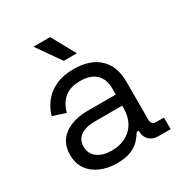

<svg xmlns="http://www.w3.org/2000/svg" viewBox="-167 -823 910 960"><g transform="rotate(-30 287.5 -343.0)"><path d="M233 14Q182 14 140 -4Q98 -22 74 -56Q50 -90 50 -139Q50 -189 74 -221.5Q98 -254 140 -270.5Q182 -287 234 -287H399V-323Q399 -375 368.5 -405Q338 -435 278 -435Q219 -435 186 -406.5Q153 -378 141 -330L67 -354Q79 -395 105 -428.5Q131 -462 174.5 -482.5Q218 -503 279 -503Q373 -503 425 -454.5Q477 -406 477 -318V-97Q477 -67 505 -67H550V0H481Q448 0 428 -18.5Q408 -37 408 -68V-73H396Q385 -54 366.5 -33.5Q348 -13 316 0.5Q284 14 233 14ZM242 -54Q312 -54 355.5 -95.5Q399 -137 399 -212V-223H237Q190 -223 159.5 -202.5Q129 -182 129 -141Q129 -100 160.5 -77Q192 -54 242 -54ZM258 -563 162 -700H258L334 -563Z"/></g></svg>

Font: Space Grotesk
Style: Regular
Weight: 400
Designer: Florian Karsten
Foundry: Florian Karsten
Version: Version 2.000